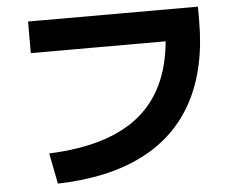

<svg xmlns="http://www.w3.org/2000/svg" viewBox="-51 -760 1040 840"><g transform="rotate(-5 469.0 -340.0)"><path d="M693.8 -560.5H101.6V-699.2H847.7V-637.7Q847.7 -429.2 770.8 -284.7Q693.8 -140.1 542.7 -63.7Q391.6 12.7 169.9 18.6L143.6 -116.2Q402.8 -126.5 538.6 -235.8Q674.3 -345.2 693.8 -560.5Z"/></g></svg>

Font: Pretendard ExtraBold
Style: Regular
Weight: 800
Designer: Base glyphs from Inter by Rasmus Andersson; Hangeul glyphs from Noto Sans CJK(Source Han Sans) by Jang Soo-young and Kan
Foundry: Kil Hyung-jin
Version: Version 1.309